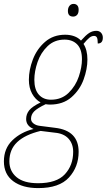

<svg xmlns="http://www.w3.org/2000/svg" viewBox="-65 -724 547 984"><path d="M-45 103Q-45 37 -1.5 -5Q42 -47 107 -63Q69 -79 69 -114Q69 -139 84.5 -158.5Q100 -178 143 -199Q116 -214 99.5 -244Q83 -274 83 -315Q83 -366 103.5 -419.5Q124 -473 166 -509.5Q208 -546 269 -546Q294 -546 315 -538.5Q336 -531 350 -516Q375 -544 392 -555Q409 -566 429 -566Q444 -566 453 -556Q462 -546 462 -531Q462 -501 436 -501Q436 -524 431.5 -532Q427 -540 417 -540Q405 -540 393.5 -531Q382 -522 363 -499Q383 -468 383 -419Q383 -370 363.5 -316.5Q344 -263 301 -225.5Q258 -188 191 -188Q181 -188 169 -190Q127 -170 110.5 -153.5Q94 -137 94 -115Q94 -101 107 -91Q120 -81 139 -79L217 -69Q338 -55 338 54Q338 131 288.5 185.5Q239 240 131 240Q50 240 2.5 204.5Q-45 169 -45 103ZM355 -420Q355 -471 331 -496Q307 -521 266 -521Q214 -521 179 -487.5Q144 -454 127.5 -406Q111 -358 111 -315Q111 -265 134 -239Q157 -213 196 -213Q251 -213 287 -248.5Q323 -284 339 -332Q355 -380 355 -420ZM310 54Q310 13 286 -13.5Q262 -40 216 -44L143 -53Q64 -34 23.5 4Q-17 42 -17 103Q-17 153 20 184Q57 215 130 215Q225 215 267.5 169Q310 123 310 54ZM283 -668Q283 -684 291 -694Q299 -704 312 -704Q324 -704 331 -696.5Q338 -689 338 -674Q338 -656 330 -647.5Q322 -639 310 -639Q283 -639 283 -668Z"/></svg>

Font: Noto Serif NarrowThin
Style: Italic
Weight: 250
Width: 4
Italic angle: -12°
Designer: Monotype Design Team
Foundry: Monotype Imaging Inc.
Version: Version 1.001